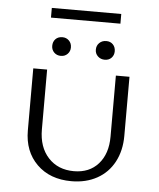

<svg xmlns="http://www.w3.org/2000/svg" viewBox="-53 -778 685 829"><g transform="rotate(5 290.0 -363.0)"><path d="M138 -732H439V-690H138ZM154 -569Q154 -587 165 -598.5Q176 -610 195 -610Q212 -610 223.5 -598.5Q235 -587 235 -569Q235 -552 223.5 -540.5Q212 -529 195 -529Q177 -529 165.5 -540.5Q154 -552 154 -569ZM343 -569Q343 -587 355 -598.5Q367 -610 385 -610Q403 -610 414 -598.5Q425 -587 425 -569Q425 -552 414 -540.5Q403 -529 385 -529Q367 -529 355 -540.5Q343 -552 343 -569ZM81 -196V-465H141V-206Q141 -129 183 -83.5Q225 -38 294 -38Q361 -38 400 -82Q439 -126 439 -200V-465H498V-209Q498 -145 472 -96Q446 -47 398 -20.5Q350 6 287 6Q194 6 137.5 -49.5Q81 -105 81 -196Z"/></g></svg>

Font: Ysabeau SC Semilight
Style: Regular
Weight: 300
Designer: Christian Thalmann (Catharsis Fonts)
Version: Version 0.003